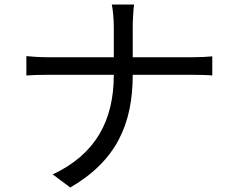

<svg xmlns="http://www.w3.org/2000/svg" viewBox="-20 -794 1040 852"><path d="M97 -545V-459C118 -461 155 -462 192 -462H485C485 -257 403 -109 214 -20L292 38C495 -80 569 -242 569 -462H834C865 -462 906 -461 922 -459V-544C906 -542 868 -540 835 -540H569V-674C569 -704 572 -754 575 -774H476C481 -754 485 -705 485 -675V-540H190C155 -540 118 -543 97 -545Z"/></svg>

Font: Noto Sans HK
Style: Regular
Weight: 400
Designer: Ryoko NISHIZUKA 西塚涼子 (kana, bopomofo & ideographs); Paul D. Hunt (Latin, Greek & Cyrillic); Sandoll Communications 산돌커뮤니
Foundry: Adobe
Version: Version 2.004;hotconv 1.0.118;makeotfexe 2.5.65603